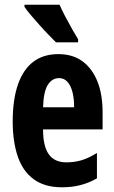

<svg xmlns="http://www.w3.org/2000/svg" viewBox="-20 -786 486 816"><path d="M228 -556Q289 -556 330.5 -525.5Q372 -495 394 -440Q416 -385 416 -309V-236H163Q163 -164 187.5 -130Q212 -96 262 -96Q296 -96 326.5 -105Q357 -114 392 -136V-28Q359 -9 322.5 0.5Q286 10 244 10Q170 10 123.5 -24Q77 -58 55.5 -121Q34 -184 34 -270Q34 -362 56 -426Q78 -490 121 -523Q164 -556 228 -556ZM231 -454Q201 -454 183 -425Q165 -396 163 -330H295Q295 -369 287.5 -396.5Q280 -424 266 -439Q252 -454 231 -454ZM233 -766Q242 -745 257 -716.5Q272 -688 287 -661.5Q302 -635 312 -619V-606H218Q206 -618 187 -637.5Q168 -657 148 -679.5Q128 -702 110.5 -722.5Q93 -743 84 -757V-766Z"/></svg>

Font: Noto Sans Display ExtraCondensed
Style: Bold
Weight: 700
Width: 2
Designer: Monotype Design Team
Foundry: Monotype Imaging Inc.
Version: Version 2.003